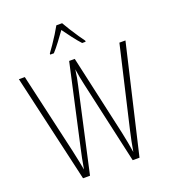

<svg xmlns="http://www.w3.org/2000/svg" viewBox="-166 -1071 1060 1192"><g transform="rotate(-20 364.0 -474.5)"><path d="M716 -714 549 0H504L382 -545Q376 -572 371.5 -595Q367 -618 362 -652Q358 -621 354 -599Q350 -577 344 -551L222 0H176L12 -714H51L173 -181Q183 -136 189.5 -103.5Q196 -71 200 -49Q206 -84 213 -120.5Q220 -157 226 -181L344 -714H381L500 -181Q508 -143 513.5 -113.5Q519 -84 525 -46Q531 -82 537.5 -114Q544 -146 552 -181L676 -714ZM383 -949Q396 -926 414.5 -896.5Q433 -867 451.5 -840Q470 -813 481 -798V-791H458Q435 -816 410 -849Q385 -882 364 -911Q344 -883 318.5 -849Q293 -815 271 -791H247V-798Q261 -817 279.5 -844Q298 -871 315.5 -899Q333 -927 345 -949Z"/></g></svg>

Font: Noto Sans Arabic Cond ExtLt
Style: Regular
Weight: 200
Width: 3
Designer: Monotype Design Team, Nadine Chahine, Nizar Qandah and Khaled Hosny
Foundry: Monotype Imaging Inc.
Version: Version 2.012; ttfautohint (v1.8.4.7-5d5b)